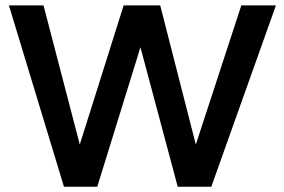

<svg xmlns="http://www.w3.org/2000/svg" viewBox="-20 -708 1078 728"><path d="M222.5 0H348.8L512.5 -528.8L653.8 0H781.2L1026.2 -687.5H895L722.5 -160L587.5 -687.5H448.8L282.5 -160L145 -687.5H13.8Z"/></svg>

Font: Cambay
Style: Bold
Weight: 700
Designer: Pooja Saxena
Foundry: Pooja Saxena
Version: Version 1.096;PS 001.096;hotconv 1.0.70;makeotf.lib2.5.58329